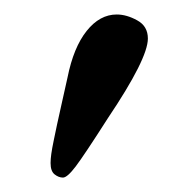

<svg xmlns="http://www.w3.org/2000/svg" viewBox="-20 -583 259 265"><path d="M141.1 -563Q154.8 -563 169.4 -554.9Q184.1 -546.9 184.1 -529.8Q184.1 -502 128.9 -419.9Q96.2 -368.7 84.5 -353.3Q72.8 -337.9 66.9 -337.9Q61 -337.9 55.4 -342.3Q49.8 -346.7 49.8 -357.9Q49.8 -363.3 50.8 -370.6Q51.8 -377.9 54.2 -389.4Q56.6 -400.9 58.8 -411.4Q61 -421.9 65.4 -441.2Q69.8 -460.4 73.2 -476.1Q81.5 -517.6 99.6 -540.3Q117.7 -563 141.1 -563Z"/></svg>

Font: Common Serif SemiBold
Style: Regular
Weight: 600
Designer: Philipp H. Poll, Khaled Hosny
Foundry: Stefan Peev, Context Ltd.
Version: Version 1.026